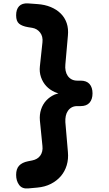

<svg xmlns="http://www.w3.org/2000/svg" viewBox="-20 -910 640 1131"><path d="M145 200Q110 203 92.5 179Q75 155 75 120Q75 85 92.5 66Q110 47 145 40L170 35Q185 32 197 25Q209 18 217 7Q225 -4 228.5 -18.5Q232 -33 230 -50L215 -200Q212 -235 222 -265.5Q232 -296 252.5 -318Q273 -340 302 -353Q313 -357 324 -360Q313 -363 302 -368Q273 -381 252.5 -403Q232 -425 221.5 -455.5Q211 -486 215 -520L230 -660Q234 -695 216.5 -718Q199 -741 170 -746L145 -750Q110 -756 92.5 -770.5Q75 -785 75 -820Q75 -855 92.5 -873.5Q110 -892 145 -890L200 -886Q244 -883 279 -868.5Q314 -854 338 -830Q362 -806 373 -773.5Q384 -741 380 -700L365 -530Q363 -511 366.5 -493.5Q370 -476 379 -463Q388 -450 402 -442.5Q416 -435 435 -435H455Q490 -435 507.5 -415Q525 -395 525 -360Q525 -325 507.5 -305Q490 -285 455 -285H435Q416 -285 402.5 -277.5Q389 -270 380 -257Q371 -244 367.5 -227Q364 -210 365 -190L380 -15Q384 27 373 63.5Q362 100 338.5 127.5Q315 155 280 173Q245 191 200 195Z"/></svg>

Font: Maple Mono NL ExtraBold
Style: Regular
Weight: 800
Monospace: yes
Designer: subframe7536
Version: Version 7.000